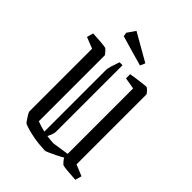

<svg xmlns="http://www.w3.org/2000/svg" viewBox="-224 -891 1012 1012"><g transform="rotate(45 281.5 -385.0)"><path d="M91 -547 28 -572 38 -608Q66 -607 95.5 -604.5Q125 -602 137 -599Q139 -598 145.5 -591.5Q152 -585 157.5 -578Q163 -571 163 -569V-78Q192 -67 222 -60V-521Q222 -531 228.5 -552.5Q235 -574 244 -599H266V-103Q266 -87 250 -55Q275 -51 299 -50L392 -64V-552L328 -563V-594Q340 -596 364 -599.5Q388 -603 409.5 -605.5Q431 -608 435 -608Q438 -608 445 -602Q452 -596 458 -588.5Q464 -581 464 -578V-58L527 -32L517 4Q489 2 460 0Q431 -2 419 -6Q416 -7 406 -18.5Q396 -30 393 -37Q376 -27 354.5 -16.5Q333 -6 316 1.5Q299 9 294 9Q198 5 128 -22Q124 -24 115.5 -36Q107 -48 99 -61.5Q91 -75 91 -80ZM332 -663Q290 -675 244 -688Q198 -701 162 -712L159 -734L190 -779L344 -691Z"/></g></svg>

Font: Grenze Gotisch Light
Style: Regular
Weight: 300
Designer: Renata Polastri
Foundry: Omnibus-Type
Version: Version 1.001